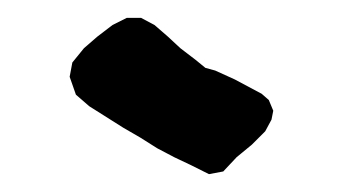

<svg xmlns="http://www.w3.org/2000/svg" viewBox="-20 -771 384 215"><path d="M106 -743 122 -751H138L153 -743L168 -730L182 -717L199 -704L210 -695L221 -692L243 -682L273 -666L281 -659L286 -647L284 -637L277 -624L262 -609L245 -595L230 -579L214 -576L194 -586L175 -595L156 -605L137 -617L118 -628L80 -652L65 -665L58 -685L61 -701L74 -717L89 -730Z"/></svg>

Font: Tagesschrift
Style: Regular
Weight: 400
Designer: Yanone
Version: Version 2.000; ttfautohint (v1.8.4.7-5d5b)